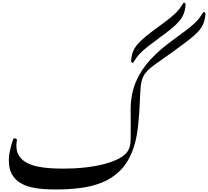

<svg xmlns="http://www.w3.org/2000/svg" viewBox="-20 -1504 1656 1529"><path d="M999 -303.2Q1009.8 -321.8 1014.6 -341.1Q1019.5 -360.4 1020.5 -393.1Q1021.5 -425.8 1021 -482.4Q1020.5 -539.1 1020.5 -631.8Q1020.5 -753.4 1061.5 -850.6Q1102.5 -947.8 1177.7 -1029.1Q1252.9 -1110.4 1355 -1183.6Q1424.3 -1233.4 1465.6 -1265.4Q1506.8 -1297.4 1530.3 -1319.6Q1553.7 -1341.8 1568.4 -1361.3Q1583 -1380.9 1598.6 -1406.2Q1602.1 -1411.6 1609.4 -1406.2Q1616.7 -1400.9 1616.2 -1394Q1613.3 -1349.6 1599.4 -1315.7Q1585.4 -1281.7 1555.4 -1249.8Q1525.4 -1217.8 1475.6 -1179.7Q1425.8 -1141.6 1351.6 -1087.9Q1294.9 -1046.9 1252.9 -1018.3Q1210.9 -989.7 1181.9 -966.3Q1152.8 -942.9 1135 -918Q1117.2 -893.1 1108.4 -859.9Q1099.6 -826.7 1097.7 -777.8Q1091.8 -616.2 1079.1 -497.1Q1066.4 -377.9 1031.2 -292.5Q992.2 -198.2 930.4 -139.4Q868.7 -80.6 789.3 -49.3Q710 -18.1 617.7 -6.6Q525.4 4.9 425.3 4.9Q382.3 4.9 331.3 2Q280.3 -1 230.2 -12.5Q180.2 -23.9 139.2 -49.1Q98.1 -74.2 74 -118.4Q49.8 -162.6 50.5 -231Q51.3 -299.3 85.9 -397.5Q87.9 -403.3 95.5 -402.8Q103 -402.3 109.4 -398.2Q115.7 -394 114.7 -388.2Q103 -322.3 122.8 -280Q142.6 -237.8 183.6 -213.4Q224.6 -189 277.6 -178Q330.6 -167 385.7 -164.1Q440.9 -161.1 487.8 -161.1Q575.7 -161.1 658.7 -170.4Q741.7 -179.7 811.3 -198Q880.9 -216.3 929.9 -242.7Q979 -269 999 -303.2ZM1244.6 -1293Q1297.4 -1331.5 1329.6 -1357.4Q1361.8 -1383.3 1381.3 -1402.6Q1400.9 -1421.9 1413.8 -1439.9Q1426.8 -1458 1440.9 -1481Q1444.3 -1486.3 1451.4 -1481Q1458.5 -1475.6 1458 -1468.8Q1455.6 -1428.2 1443.8 -1396.7Q1432.1 -1365.2 1408 -1336.4Q1383.8 -1307.6 1344 -1274.9Q1304.2 -1242.2 1245.1 -1199.7Q1189.9 -1159.2 1156 -1132.3Q1122.1 -1105.5 1102.3 -1085.7Q1082.5 -1065.9 1069.1 -1047.6Q1055.7 -1029.3 1041.5 -1005.9Q1038.1 -1000.5 1030.8 -1006.1Q1023.4 -1011.7 1023.9 -1018.6Q1026.4 -1059.6 1038.6 -1091.3Q1050.8 -1123 1075.9 -1152.3Q1101.1 -1181.6 1142.3 -1215.1Q1183.6 -1248.5 1244.6 -1293Z"/></svg>

Font: Awami Nastaliq
Style: Regular
Weight: 400
Designer: Peter Martin, SIL International
Foundry: SIL International
Version: Version 3.100